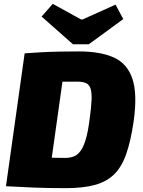

<svg xmlns="http://www.w3.org/2000/svg" viewBox="-20 -967 740 997"><path d="M389 -700Q501 -700 571 -668.5Q641 -637 667.5 -558Q694 -479 674 -337Q659 -234 635 -166Q611 -98 571 -60Q531 -22 470 -6Q409 10 321 10Q230 10 155 7Q80 4 11 0L114 -154Q148 -150 204 -148.5Q260 -147 318 -147Q344 -147 364 -155Q384 -163 399.5 -185Q415 -207 426.5 -247.5Q438 -288 446 -353Q454 -411 455.5 -448Q457 -485 450.5 -506Q444 -527 427.5 -535Q411 -543 382 -543Q344 -543 311 -543Q278 -543 248.5 -543.5Q219 -544 192 -544L108 -690Q147 -693 192 -695.5Q237 -698 287 -699Q337 -700 389 -700ZM325 -690 228 0H11L108 -690ZM580 -943 620 -868 441 -737H359L196 -881L254 -947L401 -866H409Z"/></svg>

Font: Exo 2 Black
Style: Italic
Weight: 900
Italic angle: -8°
Designer: Natanael Gama
Foundry: Natanael Gama
Version: Version 2.010